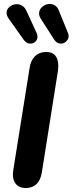

<svg xmlns="http://www.w3.org/2000/svg" viewBox="-20 -940 366 968"><path d="M45 -60Q45 -67 47 -83L129 -596Q134 -634 156 -656Q178 -678 214 -678Q244 -678 259 -659.5Q274 -641 274 -608Q274 -600 272 -582L191 -71Q178 8 109 8Q78 8 61.5 -10.5Q45 -29 45 -60ZM177 -872Q177 -892 193.5 -906Q210 -920 231 -920Q246 -920 258.5 -911.5Q271 -903 277 -886L323 -773Q326 -766 326 -758Q326 -743 314 -731.5Q302 -720 287 -720Q267 -720 254 -739L186 -845Q177 -859 177 -872ZM13 -875Q13 -893 28.5 -906Q44 -919 64 -919Q79 -919 92 -911Q105 -903 113 -886L165 -773Q169 -765 169 -755Q169 -740 158.5 -730Q148 -720 133 -720Q113 -720 99 -740L24 -846Q13 -862 13 -875Z"/></svg>

Font: SN Pro Bold
Style: Bold Italic
Weight: 700
Italic angle: -9°
Designer: Tobias Whetton
Foundry: Supernotes
Version: Version 1.003